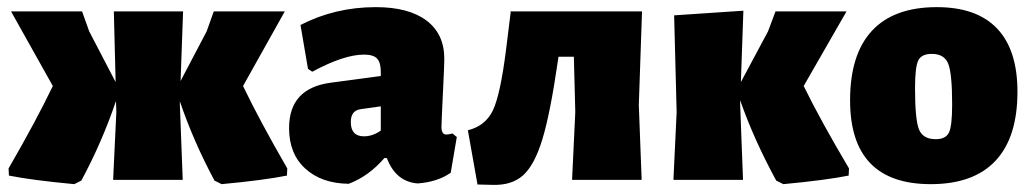

<svg xmlns="http://www.w3.org/2000/svg" viewBox="-20 -504 2886 538"><path d="M188 12Q70 1 5 -12L4 -32Q82 -167 128 -263L11 -472H210L230 -416L304 -274L299 -472H493L486 -277L559 -416L579 -472H778L661 -263Q707 -167 785 -32L784 -12Q719 1 601 12L581 2Q522 -108 484 -220V-210L492 0H297L306 -190L305 -221Q266 -106 208 2Z M1033 -484Q1125 -484 1175 -446.5Q1225 -409 1225 -339Q1225 -322 1221 -241Q1217 -160 1217 -148Q1217 -127 1231 -127Q1237 -127 1248 -130L1260 -120L1243 -20Q1206 6 1150 10Q1089 5 1064 -61H1057Q1013 -10 957 11Q881 10 835.5 -31.5Q790 -73 790 -145Q790 -256 905 -272L1047 -291V-303Q1047 -329 1036.5 -340Q1026 -351 1000 -351Q944 -351 855 -303L843 -311L822 -434Q919 -484 1033 -484ZM1047 -206 990 -198Q963 -194 963 -162Q963 -122 1000 -122Q1024 -122 1047 -138Z M1318 13 1291 -139Q1340 -151 1361 -194.5Q1382 -238 1398 -365L1411 -470L1410 -472H1779L1770 -210L1778 0H1583L1592 -190L1588 -345H1545L1543 -332Q1522 -187 1500 -114.5Q1478 -42 1446 -13Q1414 16 1359 14Z M1867 0 1876 -190 1869 -461 2063 -474 2056 -274 2132 -416 2153 -472H2352L2232 -263Q2279 -167 2359 -32L2358 -12Q2293 1 2175 12L2155 2Q2092 -114 2054 -223V-210L2062 0Z M2605 -484Q2717 -484 2774 -424Q2831 -364 2831 -247Q2831 -119 2769.5 -53.5Q2708 12 2588 12Q2362 12 2362 -223Q2362 -352 2423.5 -418Q2485 -484 2605 -484ZM2591 -353Q2562 -353 2553 -334.5Q2544 -316 2544 -257Q2544 -169 2555 -141.5Q2566 -114 2602 -114Q2630 -114 2639 -132.5Q2648 -151 2648 -211Q2648 -298 2637 -325.5Q2626 -353 2591 -353Z"/></svg>

Font: Alegreya Sans Black
Style: Regular
Weight: 900
Designer: Juan Pablo del Peral
Foundry: Huerta Tipografica
Version: Version 2.007